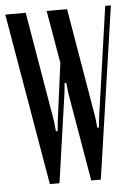

<svg xmlns="http://www.w3.org/2000/svg" viewBox="-53 -738 532 777"><g transform="rotate(-5 212.5 -349.5)"><path d="M325 -251 329 -211H336L340 -251L404 -699H427L325 0H286L224 -362L220 -402H213L209 -362L157 0H118L-2 -699H81L157 -251L161 -211H168L172 -251L203 -485L166 -699H249Z"/></g></svg>

Font: Moniqa SemBd Narrow Heading
Style: Regular
Weight: 600
Width: 4
Designer: Rajesh Rajput
Foundry: Rajesh Rajput
Version: Version 1.000